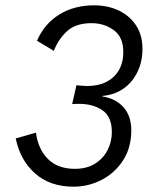

<svg xmlns="http://www.w3.org/2000/svg" viewBox="-20 -691 584 721"><path d="M256 10Q168 10 112 -39.5Q56 -89 39 -171L115 -193Q123 -131 160 -94Q197 -57 261 -57Q306 -57 337 -76.5Q368 -96 384 -127.5Q400 -159 400 -195Q400 -253 364.5 -277Q329 -301 278 -301Q271 -301 265 -301Q259 -301 251 -300L267 -371Q278 -370 287.5 -369Q297 -368 306 -368Q349 -368 379.5 -383.5Q410 -399 426.5 -427.5Q443 -456 443 -496Q443 -552 407 -578Q371 -604 324 -604Q265 -604 232.5 -574.5Q200 -545 182 -500L119 -538Q146 -601 202 -636Q258 -671 333 -671Q385 -671 426 -651.5Q467 -632 491 -595.5Q515 -559 515 -508Q515 -458 495 -418.5Q475 -379 441 -356.5Q407 -334 365 -331L364 -329Q415 -321 444 -288Q473 -255 473 -202Q473 -136 442 -88.5Q411 -41 361.5 -15.5Q312 10 256 10Z"/></svg>

Font: Kantumruy Pro
Style: Italic
Weight: 400
Italic angle: -13°
Designer: Sovichet Tep
Foundry: Sovichet Tep
Version: Version 1.002